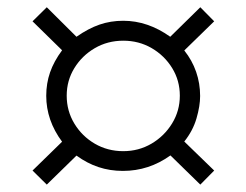

<svg xmlns="http://www.w3.org/2000/svg" viewBox="-20 -640 676 527"><path d="M108.4 -133.3 69.3 -171.9 150.4 -251Q106.9 -309.6 106.9 -377Q106.9 -411.1 117.4 -441.4Q127.9 -471.7 150.4 -502L69.3 -581.5L108.4 -620.1L189.9 -539.1Q222.7 -562 253.2 -572.5Q283.7 -583 318.4 -583Q385.7 -583 447.3 -539.1L529.8 -620.1L567.9 -581.5L485.8 -501.5Q507.3 -474.6 518.3 -442.9Q529.3 -411.1 529.3 -376.5Q529.3 -349.1 519.3 -314.9Q509.3 -280.8 485.8 -251.5L567.9 -171.9L529.8 -133.3L447.8 -213.4Q388.7 -170.9 317.4 -170.9Q281.7 -170.9 250.2 -181.4Q218.8 -191.9 189.9 -212.9ZM318.4 -225.1Q360.8 -225.1 396 -245.8Q431.2 -266.6 452.4 -301.3Q473.6 -335.9 473.6 -377.4Q473.6 -418.9 452.6 -453.1Q431.6 -487.3 396.5 -507.8Q361.3 -528.3 318.4 -528.3Q275.4 -528.3 240.2 -507.8Q205.1 -487.3 184.1 -453.1Q163.1 -418.9 163.1 -377.4Q163.1 -335.4 184.1 -300.8Q205.1 -266.1 240.2 -245.6Q275.4 -225.1 318.4 -225.1Z"/></svg>

Font: Kameron
Style: Regular
Weight: 400
Designer: Vernon Adams
Foundry: Vernon Adams
Version: Version 1.100